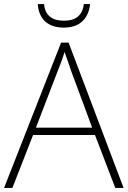

<svg xmlns="http://www.w3.org/2000/svg" viewBox="-20 -926 630 946"><path d="M548 0 448 -261H143L41 0H0L281 -716H318L589 0ZM330 -578Q325 -595 316 -619.5Q307 -644 298 -670Q291 -646 282 -621.5Q273 -597 265 -578L157 -297H434ZM424 -906Q418 -851 385 -820.5Q352 -790 294 -790Q236 -790 203 -820Q170 -850 166 -906H197Q205 -824 295 -824Q341 -824 365 -845.5Q389 -867 393 -906Z"/></svg>

Font: Noto Sans Gujarati ExtraLight
Style: Regular
Weight: 200
Designer: Jelle Bosma - Monotype Design Team, Universal Thirst
Foundry: Monotype Imaging Inc.
Version: Version 2.106; ttfautohint (v1.8.4.7-5d5b)